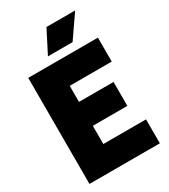

<svg xmlns="http://www.w3.org/2000/svg" viewBox="-227 -1056 1019 1160"><g transform="rotate(-30 282.0 -475.5)"><path d="M237 -167H535V0H44V-740H530V-573H237V-461H478V-294H237ZM212 -793 293 -951H493L384 -793Z"/></g></svg>

Font: Encode Sans Condensed Black
Style: Regular
Weight: 900
Width: 3
Designer: Multiple Designers
Foundry: Impallari Type
Version: Version 2.000